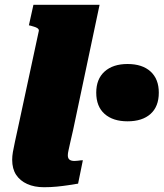

<svg xmlns="http://www.w3.org/2000/svg" viewBox="-20 -778 685 804"><path d="M142 -646Q144 -652 140.5 -656.5Q137 -661 129 -664Q121 -667 110 -670L101 -672L120 -758H397L286 -233Q279 -204 274.5 -183Q270 -162 267 -149Q264 -136 264 -128Q264 -115 271 -109.5Q278 -104 292 -104Q300 -104 306 -105Q312 -106 317.5 -106.5Q323 -107 327 -107L307 -9Q289 -6 266 -2.5Q243 1 217.5 3.5Q192 6 164 6Q124 6 94 -7.5Q64 -21 47.5 -46Q31 -71 31 -109Q31 -124 34 -141.5Q37 -159 42.5 -184Q48 -209 56 -246ZM645 -390Q645 -332 610.5 -301Q576 -270 514 -270Q453 -270 418 -301Q383 -332 383 -390Q383 -447 418 -478.5Q453 -510 514 -510Q576 -510 610.5 -478.5Q645 -447 645 -390Z"/></svg>

Font: Roboto Serif 20pt Black
Style: Italic
Weight: 900
Italic angle: -10°
Version: Version 1.008